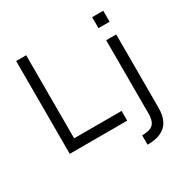

<svg xmlns="http://www.w3.org/2000/svg" viewBox="-189 -834 1170 1195"><g transform="rotate(-30 395.5 -237.0)"><path d="M85 0V-667H157V-70H498V0ZM533 193V126Q577 125 598.5 113.5Q620 102 627.5 79.5Q635 57 635 25V-499H707V29Q707 84 688 120.5Q669 157 630.5 175Q592 193 533 193ZM631 -588V-667H711V-588Z"/></g></svg>

Font: Maven Pro
Style: Regular
Weight: 400
Designer: Joe Prince
Foundry: Joe Prince
Version: Version 2.103